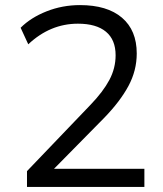

<svg xmlns="http://www.w3.org/2000/svg" viewBox="-20 -734 640 754"><path d="M86 0V-62L336 -323Q385 -374 409.5 -420Q434 -466 434 -517Q434 -578 396 -609.5Q358 -641 286 -641Q177 -641 91 -560L61 -625Q101 -665 163 -689.5Q225 -714 294 -714Q401 -714 459 -664.5Q517 -615 517 -524Q517 -457 484.5 -396.5Q452 -336 390 -272L192 -71H547V0Z"/></svg>

Font: Winston
Style: Regular
Weight: 400
Designer: Original fonts by Vernon Adams / Changes by Cristiano Sobral
Foundry: Original fonts by Vernon Adams / Changes by Cristiano Sobral
Version: Version 2.503;July 17, 2020;FontCreator 13.0.0.2655 64-bit